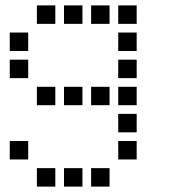

<svg xmlns="http://www.w3.org/2000/svg" viewBox="-20 -504 640 708"><path d="M117 -484Q116 -484 116 -484Q116 -484 116 -483V-417Q116 -416 116 -416Q116 -416 117 -416H183Q184 -416 184 -416Q184 -416 184 -417V-483Q184 -484 184 -484Q184 -484 183 -484ZM217 -484Q216 -484 216 -484Q216 -484 216 -483V-417Q216 -416 216 -416Q216 -416 217 -416H283Q284 -416 284 -416Q284 -416 284 -417V-483Q284 -484 284 -484Q284 -484 283 -484ZM317 -484Q316 -484 316 -484Q316 -484 316 -483V-417Q316 -416 316 -416Q316 -416 317 -416H383Q384 -416 384 -416Q384 -416 384 -417V-483Q384 -484 384 -484Q384 -484 383 -484ZM417 -484Q416 -484 416 -484Q416 -484 416 -483V-417Q416 -416 416 -416Q416 -416 417 -416H483Q484 -416 484 -416Q484 -416 484 -417V-483Q484 -484 484 -484Q484 -484 483 -484ZM17 -384Q16 -384 16 -384Q16 -384 16 -383V-317Q16 -316 16 -316Q16 -316 17 -316H83Q84 -316 84 -316Q84 -316 84 -317V-383Q84 -384 84 -384Q84 -384 83 -384ZM417 -384Q416 -384 416 -384Q416 -384 416 -383V-317Q416 -316 416 -316Q416 -316 417 -316H483Q484 -316 484 -316Q484 -316 484 -317V-383Q484 -384 484 -384Q484 -384 483 -384ZM17 -284Q16 -284 16 -284Q16 -284 16 -283V-217Q16 -216 16 -216Q16 -216 17 -216H83Q84 -216 84 -216Q84 -216 84 -217V-283Q84 -284 84 -284Q84 -284 83 -284ZM417 -284Q416 -284 416 -284Q416 -284 416 -283V-217Q416 -216 416 -216Q416 -216 417 -216H483Q484 -216 484 -216Q484 -216 484 -217V-283Q484 -284 484 -284Q484 -284 483 -284ZM117 -184Q116 -184 116 -184Q116 -184 116 -183V-117Q116 -116 116 -116Q116 -116 117 -116H183Q184 -116 184 -116Q184 -116 184 -117V-183Q184 -184 184 -184Q184 -184 183 -184ZM217 -184Q216 -184 216 -184Q216 -184 216 -183V-117Q216 -116 216 -116Q216 -116 217 -116H283Q284 -116 284 -116Q284 -116 284 -117V-183Q284 -184 284 -184Q284 -184 283 -184ZM317 -184Q316 -184 316 -184Q316 -184 316 -183V-117Q316 -116 316 -116Q316 -116 317 -116H383Q384 -116 384 -116Q384 -116 384 -117V-183Q384 -184 384 -184Q384 -184 383 -184ZM417 -184Q416 -184 416 -184Q416 -184 416 -183V-117Q416 -116 416 -116Q416 -116 417 -116H483Q484 -116 484 -116Q484 -116 484 -117V-183Q484 -184 484 -184Q484 -184 483 -184ZM417 -84Q416 -84 416 -84Q416 -84 416 -83V-17Q416 -16 416 -16Q416 -16 417 -16H483Q484 -16 484 -16Q484 -16 484 -17V-83Q484 -84 484 -84Q484 -84 483 -84ZM17 16Q16 16 16 16Q16 16 16 17V83Q16 84 16 84Q16 84 17 84H83Q84 84 84 84Q84 84 84 83V17Q84 16 84 16Q84 16 83 16ZM417 16Q416 16 416 16Q416 16 416 17V83Q416 84 416 84Q416 84 417 84H483Q484 84 484 84Q484 84 484 83V17Q484 16 484 16Q484 16 483 16ZM117 116Q116 116 116 116Q116 116 116 117V183Q116 184 116 184Q116 184 117 184H183Q184 184 184 184Q184 184 184 183V117Q184 116 184 116Q184 116 183 116ZM217 116Q216 116 216 116Q216 116 216 117V183Q216 184 216 184Q216 184 217 184H283Q284 184 284 184Q284 184 284 183V117Q284 116 284 116Q284 116 283 116ZM317 116Q316 116 316 116Q316 116 316 117V183Q316 184 316 184Q316 184 317 184H383Q384 184 384 184Q384 184 384 183V117Q384 116 384 116Q384 116 383 116Z"/></svg>

Font: Doto SemiBold
Style: Regular
Weight: 600
Monospace: yes
Version: Version 1.000